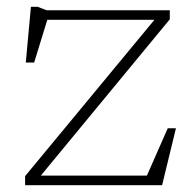

<svg xmlns="http://www.w3.org/2000/svg" viewBox="-20 -542 574 562"><path d="M53.5 0V-26.5L432 -484H118.5L80 -359H55.5L70.5 -522H90.5L116.5 -512H477V-485.5L99.5 -28H410L471 -166.5H495L454.5 0Z"/></svg>

Font: Newsreader 6pt ExtraLight
Style: Regular
Weight: 275
Designer: Hugues Gentile
Foundry: Production Type
Version: Version 1.003; ttfautohint (v1.8.3)